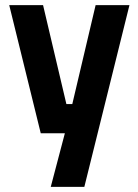

<svg xmlns="http://www.w3.org/2000/svg" viewBox="-20 -520 540 749"><path d="M139 0H233L178 209H309L485 -500H353L262 -114H239L148 -500H16Z"/></svg>

Font: RazerF5
Style: Bold
Weight: 700
Foundry: Razer Inc.
Version: Version 2